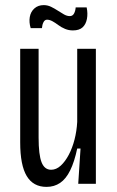

<svg xmlns="http://www.w3.org/2000/svg" viewBox="-20 -719 458 751"><path d="M162 12Q110 12 84.5 -30.5Q59 -73 59 -162V-528H131V-181Q131 -114 142.5 -84.5Q154 -55 180 -55Q200 -55 217.5 -71Q235 -87 249 -113.5Q263 -140 271.5 -173Q280 -206 282 -242V-528H355V-203V0H286L295 -138H282Q271 -86 254.5 -52.5Q238 -19 215 -3.5Q192 12 162 12ZM265 -600Q249 -600 234.5 -606Q220 -612 208 -621Q196 -630 185 -636Q174 -642 164 -642Q155 -642 150 -632Q145 -622 144 -609H100Q93 -632 96.5 -652.5Q100 -673 114.5 -686Q129 -699 151 -699Q166 -699 179.5 -692.5Q193 -686 206 -677.5Q219 -669 230.5 -662.5Q242 -656 253 -656Q264 -656 269.5 -666Q275 -676 276 -690H319Q324 -666 320 -645Q316 -624 303 -612Q290 -600 265 -600Z"/></svg>

Font: Bricolage Grotesque 24pt Condensed Light
Style: Regular
Weight: 300
Width: 3
Designer: Mathieu Triay
Foundry: Atelier Triay
Version: Version 1.001;gftools[0.9.33.dev8+g029e19f]